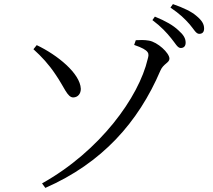

<svg xmlns="http://www.w3.org/2000/svg" viewBox="-20 -858 1040 936"><path d="M814 -672C835 -647 845 -624 861 -624C876 -624 885 -633 885 -650C885 -671 875 -688 850 -710C825 -734 787 -756 735 -777L723 -760C766 -728 793 -698 814 -672ZM904 -740C925 -716 935 -693 951 -693C967 -693 975 -702 975 -719C975 -740 965 -758 937 -781C914 -801 875 -820 823 -838L811 -821C857 -790 881 -766 904 -740ZM201 58C477 -63 654 -261 762 -514C776 -547 806 -552 806 -572C806 -600 748 -653 706 -660C683 -664 661 -663 642 -662L634 -639C713 -612 707 -596 700 -570C657 -385 468 -122 185 36ZM143 -618C183 -582 218 -544 250 -496C294 -433 308 -382 338 -383C360 -384 374 -401 374 -425C371 -500 260 -590 159 -638Z"/></svg>

Font: Source Han Serif KR
Style: Regular
Weight: 400
Designer: Ryoko NISHIZUKA 西塚涼子 (kana & ideographs); Frank Grießhammer (Latin, Greek & Cyrillic); Wenlong ZHANG 张文龙 (bopomofo); San
Foundry: Adobe
Version: Version 2.001;hotconv 1.1.0;makeotfexe 2.6.0